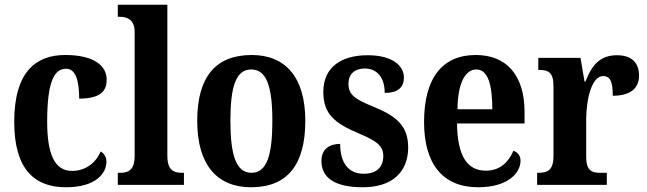

<svg xmlns="http://www.w3.org/2000/svg" viewBox="-20 -780 2730 810"><path d="M258 10C386 10 429 -50 429 -98C429 -117 420 -132 405 -141C385 -95 343 -59 284 -59C210 -59 179 -130 179 -267C179 -439 210 -490 259 -490C302 -490 314 -432 314 -364C409 -364 430 -400 430 -444C430 -503 376 -548 255 -548C135 -548 40 -481 40 -266C40 -63 128 10 258 10Z M477 0H756V-51H747C711 -51 686 -64 686 -123V-760H477V-709H487C510 -709 548 -701 548 -647V-123C548 -64 523 -51 487 -51H477Z M1039 10C1190 10 1268 -82 1268 -270C1268 -457 1182 -548 1042 -548C891 -548 812 -457 812 -270C812 -82 898 10 1039 10ZM1041 -51C976 -51 952 -126 952 -270C952 -414 975 -487 1040 -487C1105 -487 1129 -414 1129 -270C1129 -126 1106 -51 1041 -51Z M1511 10C1635 10 1702 -55 1702 -158C1702 -252 1648 -292 1555 -330C1476 -362 1450 -381 1450 -427C1450 -467 1476 -491 1519 -491C1569 -491 1603 -455 1603 -388C1658 -388 1684 -411 1684 -453C1684 -501 1638 -547 1531 -547C1419 -547 1344 -496 1344 -392C1344 -299 1392 -260 1494 -217C1567 -186 1597 -166 1597 -122C1597 -78 1572 -47 1514 -47C1451 -47 1415 -92 1415 -173C1374 -173 1336 -154 1336 -101C1336 -34 1386 10 1511 10Z M1997 10C2125 10 2176 -52 2176 -102C2176 -124 2163 -138 2146 -144C2126 -97 2090 -60 2030 -60C1951 -60 1910 -121 1908 -259H2193V-307C2193 -465 2115 -548 1987 -548C1848 -548 1769 -453 1769 -265C1769 -91 1846 10 1997 10ZM2057 -319H1910C1911 -428 1942 -487 1990 -487C2038 -487 2057 -423 2057 -319Z M2246 0H2540V-51H2512C2478 -51 2453 -59 2453 -118V-275C2453 -360 2476 -459 2524 -459C2557 -459 2565 -431 2565 -376C2635 -376 2676 -404 2676 -461C2676 -512 2648 -547 2583 -547C2513 -547 2477 -507 2450 -436H2446L2429 -536H2251V-485H2254C2292 -485 2315 -476 2315 -417V-123C2315 -60 2289 -51 2250 -51H2246Z"/></svg>

Font: Noto Serif Georgian Condensed Bold
Style: Regular
Weight: 700
Width: 3
Designer: Monotype Design Team, Akaki Razmadze
Foundry: Google LLC
Version: Version 2.003